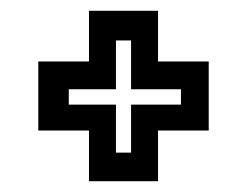

<svg xmlns="http://www.w3.org/2000/svg" viewBox="-20 -480 458 356"><path d="M145 -144V-238H51V-366H145V-460H273V-366H367V-238H273V-144ZM195 -197H223V-286H315.5V-314.5H223V-405H195V-314.5H107.5V-286H195Z"/></svg>

Font: Tourney Condensed SemiBold
Style: Regular
Weight: 600
Width: 3
Designer: Tyler Finck
Foundry: Etcetera Type Co
Version: Version 1.010; ttfautohint (v1.8.3)